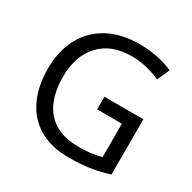

<svg xmlns="http://www.w3.org/2000/svg" viewBox="-162 -884 1052 1054"><g transform="rotate(30 364.0 -357.0)"><path d="M407 -377H654V-27Q596 -8 537 1Q478 10 403 10Q292 10 216 -34.5Q140 -79 100.5 -161.5Q61 -244 61 -357Q61 -469 105 -551Q149 -633 231.5 -678.5Q314 -724 431 -724Q491 -724 544.5 -713Q598 -702 644 -682L610 -604Q572 -621 524.5 -633Q477 -645 426 -645Q298 -645 226.5 -568Q155 -491 155 -357Q155 -272 182.5 -206.5Q210 -141 269 -104.5Q328 -68 424 -68Q471 -68 504 -73Q537 -78 564 -85V-297H407Z"/></g></svg>

Font: Noto Sans Mayan Numerals
Style: Regular
Weight: 400
Designer: Monotype Design Team
Foundry: Monotype Imaging Inc.
Version: Version 2.001; ttfautohint (v1.8.4.7-5d5b)